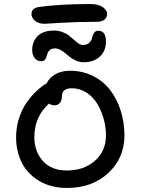

<svg xmlns="http://www.w3.org/2000/svg" viewBox="-20 -950 691 944"><path d="M199.2 -833Q169.9 -833 152.3 -847.7Q134.8 -862.3 134.8 -880.9Q134.8 -911.1 173.8 -916Q277.8 -930.2 423.8 -930.2Q464.8 -930.2 485.8 -914.6Q506.8 -898.9 506.8 -881.8Q506.8 -863.8 493.4 -853.3Q480 -842.8 457 -842.8Q359.4 -842.8 280.3 -837.9Q201.2 -833 199.2 -833ZM391.1 -644Q372.6 -644 355.5 -651.1Q338.4 -658.2 325.7 -668.2Q313 -678.2 301.3 -688Q289.6 -697.8 276.6 -704.8Q263.7 -711.9 251 -711.9Q235.4 -711.9 226.6 -705.3Q217.8 -698.7 214.4 -689.7Q210.9 -680.7 208.5 -671.4Q206.1 -662.1 200 -655.5Q193.8 -648.9 182.1 -648.9Q162.6 -648.9 150.4 -664.8Q138.2 -680.7 138.2 -705.1Q138.2 -722.7 143.8 -738.5Q149.4 -754.4 161.1 -768.6Q172.9 -782.7 194.3 -791.3Q215.8 -799.8 244.1 -799.8Q267.1 -799.8 286.6 -792.5Q306.2 -785.2 319.3 -774.9Q332.5 -764.6 343.8 -754.2Q355 -743.7 366 -736.3Q377 -729 387.2 -729Q408.2 -729 419.2 -740Q430.2 -751 432.6 -763.9Q435.1 -776.9 442.1 -787.8Q449.2 -798.8 462.9 -798.8Q501 -798.8 501 -746.1Q501 -700.2 471.4 -672.1Q441.9 -644 391.1 -644ZM309.1 -25.9Q231.4 -25.9 173.8 -59.8Q116.2 -93.8 87.6 -149.7Q59.1 -205.6 59.1 -274.9Q59.1 -325.2 74.5 -371.3Q89.8 -417.5 114 -450.2Q138.2 -482.9 162.4 -505.1Q186.5 -527.3 209 -540Q223.1 -568.4 252.9 -585.2Q282.7 -602.1 324.2 -602.1Q385.7 -602.1 437 -576.4Q488.3 -550.8 521.7 -507.1Q555.2 -463.4 573.5 -406Q591.8 -348.6 591.8 -284.2Q591.8 -173.3 512.7 -99.6Q433.6 -25.9 309.1 -25.9ZM148.9 -275.9Q148.9 -205.6 190.7 -158.7Q232.4 -111.8 309.1 -111.8Q392.1 -111.8 446.5 -159.4Q501 -207 501 -284.2Q501 -325.2 489.7 -365.7Q478.5 -406.2 458 -440.2Q437.5 -474.1 404.8 -495.1Q372.1 -516.1 333 -516.1Q284.2 -516.1 284.2 -475.1Q284.2 -454.6 273.7 -443.4Q263.2 -432.1 248 -432.1Q232.9 -432.1 221.2 -440.9Q148.9 -376 148.9 -275.9Z"/></svg>

Font: Shantell Sans Irregular Bouncy
Style: Regular
Weight: 400
Designer: Stephen Nixon, Anya Danilova, Shantell Martin
Foundry: Arrow Type
Version: Version 1.006;[9816181b4]